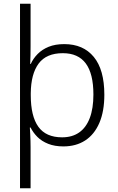

<svg xmlns="http://www.w3.org/2000/svg" viewBox="-20 -780 639 1036"><path d="M543 -269Q543 -179 516 -116.5Q489 -54 439.5 -22Q390 10 322 10Q275 10 240 -4Q205 -18 182 -41Q159 -64 145 -92H141Q142 -78 143 -58.5Q144 -39 144.5 -20Q145 -1 145 15V236H88V-760H145V-531Q145 -512 144.5 -483Q144 -454 143 -435H146Q159 -464 183 -488.5Q207 -513 242.5 -527.5Q278 -542 327 -542Q429 -542 486 -473Q543 -404 543 -269ZM484 -270Q484 -382 443 -437.5Q402 -493 319 -493Q230 -493 188.5 -437Q147 -381 146 -277V-266Q146 -153 187 -96Q228 -39 315 -39Q370 -39 407.5 -65.5Q445 -92 464.5 -143.5Q484 -195 484 -270Z"/></svg>

Font: Noto Sans Armenian Light
Style: Regular
Weight: 300
Designer: Monotype Design Team
Foundry: Monotype Imaging Inc.
Version: Version 2.007